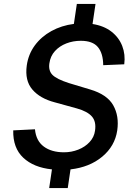

<svg xmlns="http://www.w3.org/2000/svg" viewBox="-20 -850 680 972"><path d="M229 102 243 7.5Q150.5 -2 97.8 -51.5Q45 -101 47 -190L157 -195.5Q162.5 -137 201.8 -108Q241 -79 304 -79Q342 -79 376.2 -92.5Q410.5 -106 433.5 -130.8Q456.5 -155.5 461 -188Q468 -234 445.5 -260Q423 -286 369.5 -301L257 -332Q182.5 -351.5 143.8 -396.8Q105 -442 115.5 -518.5Q123.5 -575.5 156.2 -620Q189 -664.5 240.2 -692.8Q291.5 -721 354 -729L369 -830H463.5L448.5 -728.5Q506 -719.5 544 -690Q582 -660.5 598.8 -617.2Q615.5 -574 609 -524.5L502.5 -520Q502 -580 475.5 -611.8Q449 -643.5 389 -643.5Q350 -643.5 315.8 -630.2Q281.5 -617 258.2 -591.5Q235 -566 230 -529.5Q224.5 -492.5 245.5 -471Q266.5 -449.5 328.5 -429.5L436.5 -397Q522.5 -371.5 553.2 -317Q584 -262.5 573.5 -189.5Q561.5 -110 497.5 -56.8Q433.5 -3.5 337 7.5L323 102Z"/></svg>

Font: Public Sans Medium
Style: Italic
Weight: 500
Italic angle: -8°
Designer: The Public Sans project authors (U.S. Web Design System). Libre Franklin designed by Pablo Impallari and Rodrigo Fuenzal
Version: Version 1.007; ttfautohint (v1.8.1) -l 8 -r 50 -G 200 -x 14 